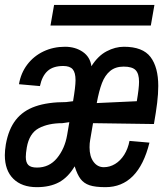

<svg xmlns="http://www.w3.org/2000/svg" viewBox="-34 -748 658 774"><path d="M-14.5 -122.5Q-14.5 -141 -10.5 -166Q0.5 -227.5 29.8 -264.8Q59 -302 108.8 -319.2Q158.5 -336.5 232.5 -336.5L260.5 -340Q270.5 -399 270.5 -424.5Q270.5 -455.5 259 -468.8Q247.5 -482 221 -482Q180 -482 157.8 -461.8Q135.5 -441.5 127 -401L42.5 -408.5Q50 -453.5 76 -487.8Q102 -522 141.5 -540.8Q181 -559.5 228 -559.5Q269.5 -559.5 299.5 -539Q329.5 -518.5 334.5 -481Q361 -523 395.8 -541.2Q430.5 -559.5 465.5 -559.5Q541.5 -559.5 572.8 -518.2Q604 -477 604 -401.5Q604 -370 599.5 -333Q595 -296 586.5 -248L341 -251.5L329.5 -184Q327 -171 327 -154Q327 -117.5 343 -95.8Q359 -74 384.5 -74Q408.5 -74 430 -87Q451.5 -100 466.8 -124.2Q482 -148.5 488 -180L568.5 -173Q524 6.5 391 6.5Q350 6.5 327 -1.2Q304 -9 290.8 -26.5Q277.5 -44 267 -77.5Q240.5 -33 203.8 -13.2Q167 6.5 114.5 6.5Q54 6.5 19.8 -27.2Q-14.5 -61 -14.5 -122.5ZM236.5 -203 245.5 -255.5 217.5 -251.5Q160.5 -251.5 122.2 -231Q84 -210.5 74 -153.5Q70 -129.5 70 -115.5Q70 -93 80.2 -82.8Q90.5 -72.5 115 -72.5Q164.5 -72.5 195.8 -110.5Q227 -148.5 236.5 -203ZM526.5 -418.5Q526.5 -451 512.8 -465.2Q499 -479.5 464.5 -479.5Q431.5 -479.5 410.2 -462Q389 -444.5 377 -413Q365 -381.5 356 -332.5L517.5 -340Q526.5 -392.5 526.5 -418.5ZM184 -728H588.5L574 -645H169.5Z"/></svg>

Font: JuliaMono MediumItalic
Style: Regular
Weight: 500
Italic angle: -9°
Monospace: yes
Designer: cormullion
Foundry: corm
Version: Version 0.049; ttfautohint (v1.8.4)